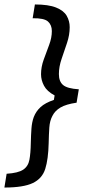

<svg xmlns="http://www.w3.org/2000/svg" viewBox="-38 -680 408 860"><path d="M118.3 -660Q179.2 -660 213.3 -646.2Q247.5 -632.5 260.8 -609.2Q274.2 -585.8 274.2 -558.3Q274.2 -523.3 262.1 -487.5Q250 -451.7 237.9 -416.2Q225.8 -380.8 225.8 -348.3Q225.8 -315 244.6 -299.2Q263.3 -283.3 315 -280L305 -220Q258.3 -213.3 233.3 -198.7Q208.3 -184.2 196.7 -160.8Q185 -139.2 182.9 -108.3Q180.8 -77.5 180 -38.3Q178.3 33.3 164.6 76.7Q150.8 120 108.7 140Q66.7 160 -18.3 160L-8.3 98.3Q43.3 95 65.8 80Q88.3 65 93.7 35.8Q99.2 6.7 100 -40Q100.8 -75.8 102.9 -104.6Q105 -133.3 113.3 -155.8Q123.3 -181.7 143.8 -200.4Q164.2 -219.2 203.3 -232.5L206.7 -252.5Q172.5 -270.8 159.2 -295.8Q145.8 -320.8 145.8 -347.5Q145.8 -380 157.9 -413.3Q170 -446.7 182.1 -478.8Q194.2 -510.8 194.2 -540.8Q194.2 -568.3 176.7 -583.8Q159.2 -599.2 108.3 -598.3Z"/></svg>

Font: Familjen Grotesk GF
Style: Italic
Weight: 400
Designer: Anders Wikstroem, Jonas Baeckman, Matilda Gysing, Kristian Moeller
Foundry: Familjen STHML AB
Version: Version 2.000; Beta; Release 4; Build 6